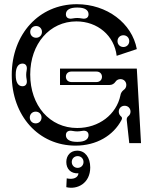

<svg xmlns="http://www.w3.org/2000/svg" viewBox="-20 -682 736 915"><path d="M340 12C440 12 520 -36 559 -110C563 -117 562 -124 556 -128C550 -133 546 -141 546 -150C546 -166 558 -178 574 -178C590 -178 602 -166 602 -150C602 -141 598 -133 591 -128C586 -124 583 -117 584 -110L596 0H652L632 -355H266V-277H502C514 -277 524 -283 530 -292C535 -300 544 -305 554 -305C570 -305 582 -293 582 -277C582 -267 577 -258 569 -253C561 -247 555 -237 554 -228C535 -136 451 -72 348 -72C217 -72 124 -179 124 -327C124 -473 217 -580 344 -580C445 -580 525 -512 536 -416L632 -448C609 -572 489 -662 346 -662C166 -662 36 -519 36 -325C36 -130 164 12 340 12ZM150 -94C134 -94 122 -106 122 -122C122 -138 134 -150 150 -150C166 -150 178 -138 178 -122C178 -106 166 -94 150 -94ZM402 -38C402 -18 384 -6 350 -6H346C312 -6 294 -18 294 -38C294 -54 306 -62 326 -58C342 -55 354 -55 370 -58C390 -62 402 -54 402 -38ZM87 -271C67 -271 55 -289 55 -323V-327C55 -361 67 -379 87 -379C103 -379 111 -367 107 -347C104 -331 104 -319 107 -303C111 -283 103 -271 87 -271ZM152 -558C168 -558 180 -546 180 -530C180 -514 168 -502 152 -502C136 -502 124 -514 124 -530C124 -546 136 -558 152 -558ZM294 -316C294 -331 305 -341 320 -341H440C455 -341 466 -331 466 -316C466 -301 455 -291 440 -291H320C305 -291 294 -301 294 -316ZM402 -614C402 -598 390 -590 370 -594C354 -597 342 -597 326 -594C306 -590 294 -598 294 -614C294 -634 312 -646 346 -646H350C384 -646 402 -634 402 -614ZM568 -514C584 -514 596 -502 596 -486C596 -470 584 -458 568 -458C552 -458 540 -470 540 -486C540 -502 552 -514 568 -514ZM298 168 296 210C349 223 410 191 410 116C410 69 386 36 348 36C316 36 296 59 296 90C296 122 316 146 354 144C352 165 329 175 298 168ZM350 118C334 118 322 106 322 90C322 74 334 62 350 62C366 62 378 74 378 90C378 106 366 118 350 118Z"/></svg>

Font: Apfel Grotezk Brukt
Style: Regular
Weight: 300
Designer: Luigi Gorlero
Foundry: © 2023, Luigi Gorlero & Collletttivo
Version: Version 2.000;Glyphs 3.2 (3217)